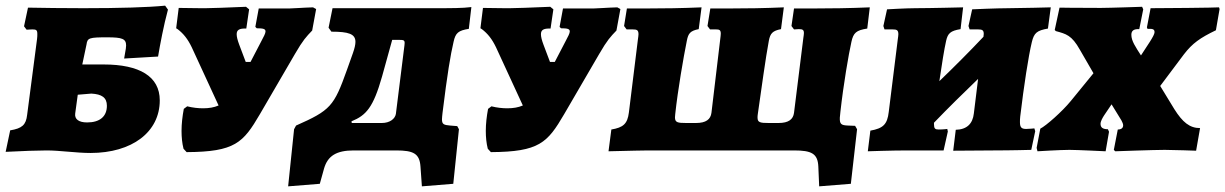

<svg xmlns="http://www.w3.org/2000/svg" viewBox="-37 -532 4333 679"><path d="M283 9C430 9 528 -65 528 -177C528 -262 456 -304 330 -304H254L269 -375C272 -398 279 -400 342 -400C395 -400 409 -395 409 -371C409 -368 408 -364 408 -360L402 -325L522 -332C529 -374 542 -443 557 -498L547 -512C486 -506 386 -503 258 -503C188 -503 114 -504 62 -505L48 -439L57 -427L77 -428C91 -428 95 -426 95 -412C95 -407 95 -401 94 -394L59 -126C55 -90 41 -78 -1 -71L-17 5C37 2 100 0 128 0C175 0 233 9 283 9ZM271 -99C241 -99 226 -111 229 -131L238 -197L286 -201C323 -199 341 -187 341 -158C341 -120 316 -99 271 -99Z M1070 -506C1033 -505 999 -502 985 -502H878L866 -437L871 -432C893 -432 902 -430 902 -421C902 -414 896 -403 887 -386L849 -313H832L809 -374C803 -390 800 -402 800 -411C800 -426 809 -432 834 -431L844 -499L833 -508C764 -505 709 -503 690 -503C681 -503 653 -503 595 -504L586 -432L591 -429C612 -413 627 -394 641 -365L736 -159C720 -152 702 -149 681 -149C664 -149 645 -151 625 -156L613 -147C608 -120 605 -94 605 -69C605 -47 607 -26 612 -6L623 6C794 5 823 -27 882 -128L1006 -341C1035 -391 1046 -402 1067 -424L1081 -500Z M1567 -384C1574 -416 1584 -424 1621 -430L1630 -507C1597 -503 1566 -503 1488 -503H1139L1125 -434L1135 -420C1196 -420 1220 -412 1220 -384C1220 -374 1217 -361 1211 -344L1190 -285C1144 -156 1132 -142 1010 -88L1003 -75L982 127L1094 118L1109 64C1122 19 1153 0 1214 0H1364C1425 0 1447 11 1450 57L1455 127L1566 118L1586 -75L1580 -86L1555 -88C1533 -90 1526 -92 1526 -110C1526 -116 1527 -123 1528 -133C1545 -271 1556 -337 1567 -384ZM1392 -361 1363 -129C1360 -112 1342 -97 1313 -97H1207L1206 -103C1258 -124 1283 -152 1314 -261L1350 -391H1370C1389 -391 1394 -391 1394 -380C1394 -376 1393 -369 1392 -361Z M2146 -506C2109 -505 2075 -502 2061 -502H1954L1942 -437L1947 -432C1969 -432 1978 -430 1978 -421C1978 -414 1972 -403 1963 -386L1925 -313H1908L1885 -374C1879 -390 1876 -402 1876 -411C1876 -426 1885 -432 1910 -431L1920 -499L1909 -508C1840 -505 1785 -503 1766 -503C1757 -503 1729 -503 1671 -504L1662 -432L1667 -429C1688 -413 1703 -394 1717 -365L1812 -159C1796 -152 1778 -149 1757 -149C1740 -149 1721 -151 1701 -156L1689 -147C1684 -120 1681 -94 1681 -69C1681 -47 1683 -26 1688 -6L1699 6C1870 5 1899 -27 1958 -128L2082 -341C2111 -391 2122 -402 2143 -424L2157 -500Z M2935 -136C2946 -235 2964 -339 2974 -384C2981 -416 2991 -425 3030 -431L3039 -506C2969 -503 2901 -502 2833 -502C2812 -502 2792 -502 2771 -502L2762 -440L2771 -428C2778 -428 2783 -429 2788 -429C2802 -429 2806 -426 2806 -415C2806 -411 2805 -405 2804 -398L2771 -133C2768 -110 2752 -97 2716 -97H2682C2651 -97 2642 -99 2642 -116C2642 -119 2642 -124 2643 -129C2655 -213 2671 -330 2682 -388C2687 -414 2695 -423 2725 -429L2735 -506C2668 -503 2602 -502 2536 -502C2516 -502 2495 -502 2475 -502L2465 -440L2474 -428H2495C2507 -428 2512 -426 2512 -413C2512 -408 2511 -402 2510 -393L2479 -133C2476 -110 2460 -97 2424 -97H2390C2359 -97 2350 -99 2350 -117C2350 -121 2351 -125 2351 -129C2360 -213 2380 -329 2392 -388C2397 -414 2404 -423 2434 -429L2444 -506C2376 -503 2309 -502 2242 -502C2221 -502 2201 -502 2180 -502L2170 -440L2179 -428H2200C2215 -428 2221 -426 2221 -411C2221 -406 2220 -401 2219 -393L2187 -134C2182 -94 2167 -81 2125 -74L2115 3C2196 1 2239 0 2256 0H2771C2833 0 2855 11 2857 57L2860 127L2972 118L2994 -75L2987 -87L2962 -88C2939 -89 2932 -92 2933 -116C2934 -122 2934 -129 2935 -136Z M3530 -503C3488 -503 3401 -499 3401 -499L3388 -440L3392 -428H3422C3437 -428 3442 -425 3442 -412C3442 -409 3441 -406 3441 -402C3390 -348 3338 -296 3285 -245C3294 -306 3302 -357 3309 -388C3315 -414 3324 -423 3360 -429L3369 -506C3369 -506 3252 -503 3200 -503C3168 -503 3100 -499 3100 -499L3087 -440L3091 -428H3119C3134 -428 3140 -426 3140 -411C3140 -406 3139 -401 3138 -393L3106 -136C3101 -92 3086 -78 3041 -70L3032 3C3032 3 3118 0 3171 0H3300L3315 -67L3313 -76C3313 -76 3300 -74 3283 -74C3270 -74 3266 -77 3266 -93C3266 -94 3266 -96 3266 -98C3316 -150 3369 -202 3422 -253L3407 -131C3403 -94 3382 -74 3343 -73L3334 1L3475 0C3541 0 3610 -2 3610 -2L3624 -68L3621 -78C3619 -78 3605 -76 3592 -76C3576 -76 3570 -81 3570 -100C3570 -106 3570 -112 3571 -120C3584 -229 3600 -333 3612 -383C3620 -416 3630 -424 3669 -431L3679 -506C3679 -506 3568 -503 3530 -503Z M3856 -504C3762 -504 3710 -505 3710 -505L3693 -426L3697 -422C3733 -412 3753 -408 3782 -356L3830 -273L3750 -175C3719 -137 3662 -87 3642 -77L3629 -9L3632 3C3632 3 3713 -2 3745 -2C3771 -2 3873 3 3873 3L3885 -66L3881 -75C3863 -75 3855 -81 3855 -94C3855 -103 3862 -115 3867 -123L3894 -163L3929 -106C3932 -100 3935 -94 3935 -89C3935 -79 3928 -74 3916 -74L3902 -2L3907 3C3907 3 4046 -2 4082 -2C4112 -2 4193 1 4193 1L4207 -79C4170 -79 4145 -100 4116 -146L4066 -228L4150 -340C4180 -379 4207 -398 4263 -425L4276 -500L4274 -506C4274 -506 4214 -504 4164 -504C4120 -504 4082 -503 4032 -503L4019 -435C4020 -434 4020 -432 4021 -430C4041 -431 4046 -428 4046 -418C4046 -406 4019 -369 3998 -336C3979 -366 3964 -387 3964 -409C3964 -423 3972 -430 3992 -429L4006 -499L4002 -508C4002 -508 3887 -504 3856 -504Z"/></svg>

Font: Alegreya SC Black
Style: Italic
Weight: 900
Italic angle: -7°
Designer: Juan Pablo del Peral
Foundry: Huerta Tipografica
Version: Version 2.007;PS 002.007;hotconv 1.0.88;makeotf.lib2.5.64775